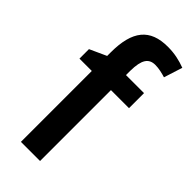

<svg xmlns="http://www.w3.org/2000/svg" viewBox="-245 -811 858 858"><g transform="rotate(45 184.0 -382.5)"><path d="M327 -448V-543H213V-571C214 -640 232 -668 274 -668C297 -668 320 -662 340 -656L368 -744C333 -757 299 -765 256 -765C144 -765 93 -704 93 -566V-544L14 -508V-448H92V0H213V-448Z"/></g></svg>

Font: Noto Sans Myanmar UI SemiCondensed SemiBold
Style: Regular
Weight: 600
Width: 4
Designer: Monotype Design Team
Foundry: Monotype Imaging Inc.
Version: Version 2.103